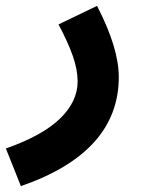

<svg xmlns="http://www.w3.org/2000/svg" viewBox="-55 -403 484 653"><path d="M-35 102Q90 58 149.5 0Q209 -58 209 -126Q209 -166 192.5 -213Q176 -260 144 -320L275 -383Q349 -240 349 -141Q349 115 16 230Z"/></svg>

Font: Noto Sans Arabic
Style: Bold
Weight: 700
Designer: Nadine Chahine
Foundry: Monotype Imaging Inc.
Version: Version 1.001